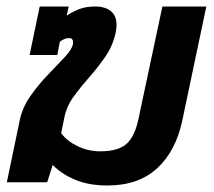

<svg xmlns="http://www.w3.org/2000/svg" viewBox="-20 -560 659 590"><path d="M310 10Q254 10 212.5 -7Q171 -24 142 -53L125 0H1L41 -192Q49 -230 73.5 -265Q98 -300 127 -330Q156 -360 178.5 -384Q201 -408 204 -424Q207 -443 192 -443Q185 -443 178 -440Q171 -437 164 -432L156 -391H71L102 -540H191L185 -512Q203 -524 223.5 -532Q244 -540 272 -540Q310 -540 327 -519.5Q344 -499 335 -458Q326 -418 303.5 -385.5Q281 -353 254.5 -323Q228 -293 206.5 -263.5Q185 -234 178 -200L168 -151Q185 -127 218 -111Q251 -95 288 -95Q344 -95 369.5 -118.5Q395 -142 406 -197L479 -540H614L540 -189Q520 -95 462.5 -42.5Q405 10 310 10Z"/></svg>

Font: Kanit Medium
Style: Italic
Weight: 500
Italic angle: -12°
Designer: Katatrad Team
Foundry: CadsonDemak
Version: Version 2.000; ttfautohint (v1.8.3)